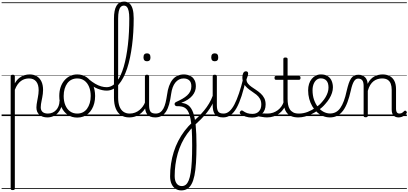

<svg xmlns="http://www.w3.org/2000/svg" viewBox="-20 -1447 5093 2394"><path d="M138 923Q125 923 119 918.5Q113 914 113 904V-496Q113 -506 119.5 -510.5Q126 -515 139 -515Q153 -515 159 -510.5Q165 -506 165 -496V-408Q189 -450 219.5 -474.5Q250 -499 283.5 -509Q317 -519 350 -519Q401 -519 438.5 -496.5Q476 -474 496.5 -431Q517 -388 517 -325Q517 -301 514 -278Q511 -255 507 -233Q503 -211 498.5 -190Q494 -169 491 -148.5Q488 -128 488 -109Q488 -72 510.5 -51.5Q533 -31 578 -31Q587 -31 591.5 -23.5Q596 -16 595.5 -7Q595 2 589 9.5Q583 17 571 17Q508 17 471 -16Q434 -49 434 -107Q434 -126 437 -146.5Q440 -167 444 -188.5Q448 -210 452 -232Q456 -254 459 -276.5Q462 -299 462 -322Q462 -393 431 -431Q400 -469 341 -469Q315 -469 289.5 -461.5Q264 -454 241 -437Q218 -420 199 -393Q180 -366 165 -327V904Q165 914 158.5 918.5Q152 923 138 923ZM0 898H635V908H0ZM0 -20H635V0H0ZM0 -505H635V-500H0ZM0 -1418H635V-1408H0Z M570 17Q559 17 553.5 9.5Q548 2 548.5 -7Q549 -16 556 -23.5Q563 -31 576 -31Q609 -31 635.5 -43Q662 -55 681 -76Q700 -97 710.5 -125Q721 -153 722 -186Q723 -198 732 -201.5Q741 -205 749.5 -201.5Q758 -198 757 -186Q756 -142 741.5 -104.5Q727 -67 702.5 -40Q678 -13 644 2Q610 17 570 17ZM635 898V908ZM635 -20V0ZM635 -505V-500ZM635 -1418V-1408Z M943 19Q875 19 824.5 -15.5Q774 -50 746.5 -110.5Q719 -171 719 -250Q719 -310 735.5 -359Q752 -408 782.5 -444Q813 -480 853.5 -499.5Q894 -519 943 -519Q1009 -519 1059 -485Q1109 -451 1137.5 -390Q1166 -329 1166 -250Q1166 -202 1155.5 -161Q1145 -120 1126 -87Q1107 -54 1080 -30Q1053 -6 1018.5 6.5Q984 19 943 19ZM943 -31Q982 -31 1013 -46.5Q1044 -62 1065.5 -91.5Q1087 -121 1099 -161.5Q1111 -202 1111 -250Q1111 -315 1090.5 -364.5Q1070 -414 1032.5 -441.5Q995 -469 943 -469Q904 -469 872.5 -453.5Q841 -438 819.5 -409Q798 -380 786 -339.5Q774 -299 774 -250Q774 -185 794.5 -135.5Q815 -86 853 -58.5Q891 -31 943 -31ZM635 898H1236V908H635ZM635 -20H1236V0H635ZM635 -505H1236V-500H635ZM635 -1418H1236V-1408H635Z M1310 -317Q1258 -317 1197 -341Q1136 -365 1067 -424Q1059 -431 1059 -438.5Q1059 -446 1063.5 -452.5Q1068 -459 1075.5 -461Q1083 -463 1089 -458Q1130 -424 1168 -402Q1206 -380 1241.5 -370Q1277 -360 1309 -360Q1345 -360 1377 -378Q1409 -396 1435.5 -429Q1462 -462 1484 -509.5Q1506 -557 1523 -615.5Q1540 -674 1553 -743Q1566 -812 1575 -889Q1584 -966 1588 -1049Q1592 -1132 1592 -1218Q1592 -1230 1600 -1236.5Q1608 -1243 1619 -1243Q1630 -1243 1638.5 -1236.5Q1647 -1230 1647 -1218Q1647 -1131 1642 -1046Q1637 -961 1626.5 -881Q1616 -801 1601 -728.5Q1586 -656 1565 -593Q1544 -530 1517.5 -479.5Q1491 -429 1459.5 -392.5Q1428 -356 1390.5 -336.5Q1353 -317 1310 -317ZM1236 898H1261V908H1236ZM1236 -20H1261V0H1236ZM1236 -505H1261V-500H1236ZM1236 -1418H1261V-1408H1236Z M1591 17Q1530 17 1487.5 -11.5Q1445 -40 1423 -95Q1401 -150 1401 -229V-1215Q1401 -1321 1432 -1374Q1463 -1427 1527 -1427Q1567 -1427 1594 -1404Q1621 -1381 1634 -1334.5Q1647 -1288 1647 -1218Q1647 -1206 1638.5 -1199.5Q1630 -1193 1619.5 -1193Q1609 -1193 1600.5 -1199.5Q1592 -1206 1592 -1218Q1592 -1273 1584.5 -1308Q1577 -1343 1562.5 -1360Q1548 -1377 1525 -1377Q1501 -1377 1485 -1360Q1469 -1343 1461 -1307Q1453 -1271 1453 -1215V-229Q1453 -165 1469.5 -121Q1486 -77 1518.5 -54Q1551 -31 1597 -31Q1608 -31 1613.5 -23.5Q1619 -16 1618.5 -7Q1618 2 1611 9.5Q1604 17 1591 17ZM1261 898H1655V908H1261ZM1261 -20H1655V0H1261ZM1261 -505H1655V-500H1261ZM1261 -1418H1655V-1408H1261Z M1590 17Q1579 17 1573.5 9.5Q1568 2 1568.5 -7Q1569 -16 1576 -23.5Q1583 -31 1596 -31Q1633 -31 1664 -43Q1695 -55 1719 -75Q1743 -95 1761 -120Q1779 -145 1789 -172Q1793 -183 1802 -182.5Q1811 -182 1817 -174.5Q1823 -167 1820 -157Q1809 -124 1789 -93Q1769 -62 1740.5 -37Q1712 -12 1674 2.5Q1636 17 1590 17ZM1655 898V908ZM1655 -20V0ZM1655 -505V-500ZM1655 -1418V-1408Z M1917 17Q1879 17 1853.5 6.5Q1828 -4 1813.5 -24Q1799 -44 1793 -72.5Q1787 -101 1787 -137V-496Q1787 -506 1793 -510.5Q1799 -515 1812 -515Q1826 -515 1832.5 -510.5Q1839 -506 1839 -496V-137Q1839 -82 1855.5 -56.5Q1872 -31 1923 -31Q1932 -31 1936.5 -23.5Q1941 -16 1940.5 -7Q1940 2 1934.5 9.5Q1929 17 1917 17ZM1813 -683Q1791 -683 1780 -695.5Q1769 -708 1769 -732Q1769 -757 1780 -769.5Q1791 -782 1813 -782Q1834 -782 1845 -769.5Q1856 -757 1856 -732Q1857 -707 1845.5 -695Q1834 -683 1813 -683ZM1655 898H1980V908H1655ZM1655 -20H1980V0H1655ZM1655 -505H1980V-500H1655ZM1655 -1418H1980V-1408H1655Z M1915 17Q1906 17 1901.5 9.5Q1897 2 1897.5 -7Q1898 -16 1904 -23.5Q1910 -31 1921 -31Q1954 -31 1977.5 -47Q2001 -63 2017.5 -93.5Q2034 -124 2044.5 -167.5Q2055 -211 2063 -265Q2071 -327 2088 -374Q2105 -421 2131 -453.5Q2157 -486 2193 -502.5Q2229 -519 2274 -519Q2283 -519 2287 -511.5Q2291 -504 2289.5 -494.5Q2288 -485 2282.5 -477Q2277 -469 2269 -469Q2238 -469 2212 -455.5Q2186 -442 2166 -417Q2146 -392 2133 -356Q2120 -320 2114 -276Q2104 -201 2088.5 -145.5Q2073 -90 2049 -54Q2025 -18 1992 -0.5Q1959 17 1915 17ZM1980 898H2024V908H1980ZM1980 -20H2024V0H1980ZM1980 -505H2024V-500H1980ZM1980 -1418H2024V-1408H1980Z M2240 927Q2199 927 2167.5 906Q2136 885 2118.5 845.5Q2101 806 2101 751Q2101 739 2109.5 733Q2118 727 2129.5 726Q2141 725 2149.5 730.5Q2158 736 2158 748Q2158 807 2181.5 840Q2205 873 2247 873Q2276 873 2297 856Q2318 839 2333 802.5Q2348 766 2357.5 706.5Q2367 647 2371.5 562.5Q2376 478 2376 365Q2376 250 2371 167.5Q2366 85 2354.5 29.5Q2343 -26 2324.5 -59Q2306 -92 2278.5 -106.5Q2251 -121 2213 -123Q2207 -123 2199.5 -123Q2192 -123 2185 -123Q2175 -123 2168 -128.5Q2161 -134 2158 -143Q2155 -152 2159.5 -161Q2164 -170 2177 -176Q2219 -195 2254 -215Q2289 -235 2314 -258Q2339 -281 2352.5 -308.5Q2366 -336 2366 -370Q2366 -422 2339.5 -445.5Q2313 -469 2269 -469Q2258 -469 2252.5 -477Q2247 -485 2247.5 -494.5Q2248 -504 2255 -511.5Q2262 -519 2274 -519Q2296 -519 2321.5 -512.5Q2347 -506 2370 -490Q2393 -474 2407.5 -444.5Q2422 -415 2422 -370Q2422 -339 2411 -309.5Q2400 -280 2377.5 -253.5Q2355 -227 2321.5 -205Q2288 -183 2243 -166V-164Q2295 -160 2330.5 -132Q2366 -104 2388 -44Q2410 16 2420 116Q2430 216 2430 365Q2430 488 2424 582Q2418 676 2404.5 741.5Q2391 807 2368.5 848Q2346 889 2314.5 908Q2283 927 2240 927ZM2023 898H2488V908H2023ZM2023 -20H2488V0H2023ZM2023 -505H2488V-500H2023ZM2023 -1418H2488V-1408H2023Z M2158 748Q2158 761 2149.5 767.5Q2141 774 2129.5 774.5Q2118 775 2109.5 769Q2101 763 2101 751Q2101 671 2112.5 594.5Q2124 518 2146.5 447Q2169 376 2202.5 310.5Q2236 245 2281 185.5Q2326 126 2383 74Q2418 43 2454.5 7.5Q2491 -28 2525 -69Q2559 -110 2587.5 -158Q2616 -206 2635 -260Q2640 -273 2648.5 -273Q2657 -273 2663 -266Q2669 -259 2666 -248Q2651 -190 2623.5 -139.5Q2596 -89 2561 -45Q2526 -1 2486 39Q2446 79 2404 117Q2354 165 2314 221Q2274 277 2244.5 339Q2215 401 2196 468Q2177 535 2167.5 605.5Q2158 676 2158 748ZM2488 898H2501V908H2488ZM2488 -20H2501V0H2488ZM2488 -505H2501V-500H2488ZM2488 -1418H2501V-1408H2488Z M2762 17Q2724 17 2698.5 6.5Q2673 -4 2658.5 -24Q2644 -44 2638 -72.5Q2632 -101 2632 -137V-496Q2632 -506 2638 -510.5Q2644 -515 2657 -515Q2671 -515 2677.5 -510.5Q2684 -506 2684 -496V-137Q2684 -82 2700.5 -56.5Q2717 -31 2768 -31Q2777 -31 2781.5 -23.5Q2786 -16 2785.5 -7Q2785 2 2779.5 9.5Q2774 17 2762 17ZM2658 -683Q2636 -683 2625 -695.5Q2614 -708 2614 -732Q2614 -757 2625 -769.5Q2636 -782 2658 -782Q2679 -782 2690 -769.5Q2701 -757 2701 -732Q2702 -707 2690.5 -695Q2679 -683 2658 -683ZM2500 898H2825V908H2500ZM2500 -20H2825V0H2500ZM2500 -505H2825V-500H2500ZM2500 -1418H2825V-1408H2500Z M2763 17Q2750 17 2744.5 9.5Q2739 2 2740.5 -7Q2742 -16 2749.5 -23.5Q2757 -31 2769 -31Q2806 -31 2839.5 -59.5Q2873 -88 2902.5 -144Q2932 -200 2960 -283.5Q2988 -367 3015 -476Q3018 -487 3027 -488Q3036 -489 3044 -483.5Q3052 -478 3049 -467Q3022 -343 2992.5 -251.5Q2963 -160 2929.5 -100.5Q2896 -41 2855 -12Q2814 17 2763 17ZM2825 898V908ZM2825 -20V0ZM2825 -505V-500ZM2825 -1418V-1408Z M3312 17Q3279 17 3252.5 11.5Q3226 6 3201 3.5Q3176 1 3147 12L3168 -11Q3205 -25 3230.5 -29Q3256 -33 3276.5 -32Q3297 -31 3318 -31Q3327 -31 3331 -23.5Q3335 -16 3333.5 -7Q3332 2 3326.5 9.5Q3321 17 3312 17ZM3123 19Q3081 19 3043 7Q3005 -5 2976 -27Q2970 -33 2969.5 -41.5Q2969 -50 2977 -59Q2984 -68 2991.5 -69.5Q2999 -71 3008 -65Q3036 -45 3063.5 -36Q3091 -27 3128 -27Q3179 -27 3208.5 -58.5Q3238 -90 3238 -144Q3238 -186 3221 -215.5Q3204 -245 3177 -266.5Q3150 -288 3120 -307.5Q3090 -327 3063 -350.5Q3036 -374 3019 -406Q3002 -438 3002 -485Q3002 -511 3012.5 -534.5Q3023 -558 3047 -558Q3060 -558 3067 -550.5Q3074 -543 3074 -530Q3074 -519 3068.5 -499.5Q3063 -480 3053 -456Q3054 -427 3072 -404.5Q3090 -382 3117 -363.5Q3144 -345 3174 -325Q3204 -305 3231 -280.5Q3258 -256 3275 -223Q3292 -190 3292 -144Q3292 -71 3246 -26Q3200 19 3123 19ZM2825 898H3375V908H2825ZM2825 -20H3375V0H2825ZM2825 -505H3375V-500H2825ZM2825 -1418H3375V-1408H2825Z M3310 17Q3299 17 3293.5 9.5Q3288 2 3288.5 -7Q3289 -16 3296 -23.5Q3303 -31 3316 -31Q3353 -31 3385.5 -42.5Q3418 -54 3444.5 -74Q3471 -94 3490 -121.5Q3509 -149 3519 -182Q3522 -193 3531.5 -192Q3541 -191 3547.5 -184Q3554 -177 3551 -167Q3539 -125 3517 -91.5Q3495 -58 3463.5 -33.5Q3432 -9 3393 4Q3354 17 3310 17ZM3375 898V908ZM3375 -20V0ZM3375 -505V-500ZM3375 -1418V-1408Z M3699 17Q3648 17 3612.5 2Q3577 -13 3555.5 -41.5Q3534 -70 3523.5 -110Q3513 -150 3513 -201V-452H3422Q3411 -452 3407 -458Q3403 -464 3403 -476Q3403 -489 3407 -494.5Q3411 -500 3422 -500H3513V-711Q3513 -721 3519.5 -725.5Q3526 -730 3539 -730Q3552 -730 3559 -725.5Q3566 -721 3566 -711V-500H3707Q3718 -500 3722.5 -494.5Q3727 -489 3727 -476Q3727 -464 3722.5 -458Q3718 -452 3707 -452H3566V-213Q3566 -175 3572 -142Q3578 -109 3593.5 -84.5Q3609 -60 3636 -45.5Q3663 -31 3706 -31Q3716 -31 3721 -23.5Q3726 -16 3725.5 -7Q3725 2 3718.5 9.5Q3712 17 3699 17ZM3375 898H3763V908H3375ZM3375 -20H3763V0H3375ZM3375 -505H3763V-500H3375ZM3375 -1418H3763V-1408H3375Z M3701 17Q3688 17 3682.5 9.5Q3677 2 3678.5 -7Q3680 -16 3687.5 -23.5Q3695 -31 3707 -31Q3763 -31 3817 -52Q3871 -73 3915 -105Q3923 -110 3929.5 -107Q3936 -104 3940.5 -96.5Q3945 -89 3945 -80.5Q3945 -72 3938 -67Q3904 -43 3864 -24Q3824 -5 3782.5 6Q3741 17 3701 17ZM3763 898V908ZM3763 -20V0ZM3763 -505V-500ZM3763 -1418V-1408Z M3918 -106Q3941 -122 3961.5 -140.5Q3982 -159 3999 -180Q4023 -207 4040 -236.5Q4057 -266 4066.5 -295.5Q4076 -325 4076 -355Q4076 -414 4050 -442Q4024 -470 3978 -470Q3968 -470 3962.5 -477.5Q3957 -485 3958 -494.5Q3959 -504 3965 -511.5Q3971 -519 3982 -519Q4035 -519 4068 -496.5Q4101 -474 4116 -437Q4131 -400 4131 -358Q4131 -324 4119.5 -288.5Q4108 -253 4087 -218.5Q4066 -184 4037 -152Q4018 -129 3994.5 -108Q3971 -87 3946 -69ZM3763 898H4207V908H3763ZM3763 -20H4207V0H3763ZM3763 -505H4207V-500H3763ZM3763 -1418H4207V-1408H3763Z M4094 17Q4048 17 4007.5 0Q3967 -17 3933 -48Q3899 -79 3874 -121.5Q3849 -164 3835.5 -214.5Q3822 -265 3822 -321Q3822 -364 3833.5 -400.5Q3845 -437 3867 -463.5Q3889 -490 3918 -504.5Q3947 -519 3982 -519Q3993 -519 3998 -511.5Q4003 -504 4002 -494.5Q4001 -485 3995 -477.5Q3989 -470 3978 -470Q3961 -470 3945.5 -463Q3930 -456 3917.5 -443Q3905 -430 3896 -412Q3887 -394 3882 -371.5Q3877 -349 3877 -323Q3877 -257 3895.5 -203.5Q3914 -150 3945 -111.5Q3976 -73 4015 -52.5Q4054 -32 4096 -32Q4135 -32 4167 -49Q4199 -66 4223.5 -101Q4248 -136 4267.5 -188.5Q4287 -241 4302 -311Q4315 -367 4328 -406Q4341 -445 4357.5 -469Q4374 -493 4396 -504Q4418 -515 4448 -515Q4459 -515 4464 -508Q4469 -501 4468.5 -491.5Q4468 -482 4462 -474.5Q4456 -467 4445 -467Q4430 -467 4417.5 -459Q4405 -451 4394 -433.5Q4383 -416 4373 -387.5Q4363 -359 4354 -317Q4336 -237 4313 -174.5Q4290 -112 4259 -69.5Q4228 -27 4187.5 -5Q4147 17 4094 17ZM4207 898H4332V908H4207ZM4207 -20H4332V0H4207ZM4207 -505H4332V-500H4207ZM4207 -1418H4332V-1408H4207Z M4539 15Q4526 15 4520 10.5Q4514 6 4514 -4V-374Q4514 -424 4497 -445.5Q4480 -467 4446 -467Q4436 -467 4431.5 -474.5Q4427 -482 4427 -491.5Q4427 -501 4432.5 -508Q4438 -515 4448 -515Q4476 -515 4496.5 -507Q4517 -499 4531.5 -484.5Q4546 -470 4554 -450Q4562 -430 4564 -405V-401Q4580 -435 4601 -457.5Q4622 -480 4647 -493.5Q4672 -507 4698.5 -513Q4725 -519 4751 -519Q4799 -519 4836.5 -500Q4874 -481 4896 -440.5Q4918 -400 4918 -334V-94Q4918 -74 4922 -60Q4926 -46 4935.5 -38.5Q4945 -31 4960 -31Q4970 -31 4980 -34Q4990 -37 5000 -44.5Q5010 -52 5020 -62Q5026 -68 5032.5 -67.5Q5039 -67 5046 -60Q5052 -54 5053 -47.5Q5054 -41 5049 -34Q5038 -19 5021.5 -7Q5005 5 4987 11Q4969 17 4949 17Q4929 17 4913 10.5Q4897 4 4886 -8Q4875 -20 4869.5 -38.5Q4864 -57 4864 -82V-326Q4864 -371 4852 -403Q4840 -435 4813.5 -452Q4787 -469 4744 -469Q4717 -469 4689.5 -461Q4662 -453 4638.5 -435Q4615 -417 4596.5 -387.5Q4578 -358 4566 -314V-4Q4566 6 4559.5 10.5Q4553 15 4539 15ZM4332 898H5053V908H4332ZM4332 -20H5053V0H4332ZM4332 -505H5053V-500H4332ZM4332 -1418H5053V-1408H4332Z"/></svg>

Font: Playwrite FR Trad Guides
Style: Regular
Weight: 400
Designer: Veronika Burian, José Scaglione
Foundry: TypeTogether
Version: Version 1.003